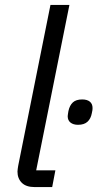

<svg xmlns="http://www.w3.org/2000/svg" viewBox="-20 -760 396 780"><path d="M192 0H121Q86 0 68.5 -17.5Q51 -35 51 -63Q51 -68 52 -74Q53 -80 54 -87L185 -740H262L127 -68H205ZM297 -253Q278 -253 266.5 -262Q255 -271 255 -288Q255 -292 256 -296.5Q257 -301 258 -309Q263 -332 276 -344Q289 -356 314 -356Q334 -356 345 -347Q356 -338 356 -321Q356 -317 355.5 -312.5Q355 -308 353 -300Q349 -278 335.5 -265.5Q322 -253 297 -253Z"/></svg>

Font: IBM Plex Sans Var
Style: Italic
Weight: 400
Italic angle: -11.31°
Designer: Mike Abbink, Paul van der Laan, Pieter van Rosmalen
Foundry: Bold Monday
Version: Version 1.001